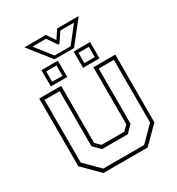

<svg xmlns="http://www.w3.org/2000/svg" viewBox="-194 -951 990 1073"><g transform="rotate(-30 300.5 -414.5)"><path d="M158 0 55 -103V-540H196.5V-172L227 -141.5H374L404.5 -172V-540H546V-103L443 0ZM169 -22H433L524.5 -114V-518.5H426.5V-163L384 -119.5H218L174.5 -163V-518.5H77V-114ZM353 -566V-671H459V-566ZM145 -566V-671H251V-566ZM164.5 -585H231V-651.5H164.5ZM372.5 -585H439.5V-651.5H372.5ZM238.5 -687 126.5 -829H265L301.5 -775L338 -829H476.5L364.5 -687ZM249.5 -705H353L435.5 -810H347.5L305.5 -748H297.5L255 -810H167.5Z"/></g></svg>

Font: Tourney ExtraLight
Style: Regular
Weight: 250
Designer: Tyler Finck
Foundry: Etcetera Type Co
Version: Version 1.015